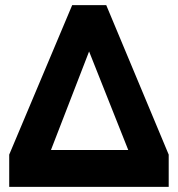

<svg xmlns="http://www.w3.org/2000/svg" viewBox="-20 -730 695 750"><path d="M395 -710 639 -126V0H16V-126L262 -710ZM179 -144H481L328 -529Z"/></svg>

Font: Raleway ExtraBold
Style: Regular
Weight: 800
Designer: Matt McInerney, Pablo Impallari, Rodrigo Fuenzalida
Foundry: Matt McInerney, Pablo Impallari, Rodrigo Fuenzalida
Version: Version 4.026